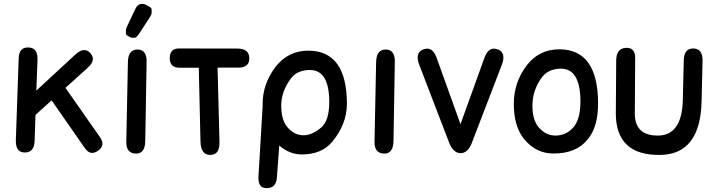

<svg xmlns="http://www.w3.org/2000/svg" viewBox="-20 -766 3670 988"><path d="M104.5 18.6Q156.2 21 158.2 -41.5L162.6 -174.8L245.6 -249.5L417 -3.4Q445.3 37.6 484.9 9.3Q523.4 -18.6 495.1 -59.1L316.9 -314L431.6 -417.5Q477.5 -458.5 443.4 -494.6Q412.1 -526.4 367.2 -484.9L167 -299.8L172.9 -458.5Q174.8 -517.6 130.9 -521.5Q78.1 -525.9 76.2 -466.8L61.5 -45.9Q59.6 16.6 104.5 18.6Z M689 -511.2Q639.6 -512.2 638.2 -447.3L629.9 -37.6Q628.4 23.9 680.7 24.4Q726.6 24.4 727.5 -41.5L734.4 -447.8Q735.4 -510.3 689 -511.2ZM697.3 -594.7 749 -673.8Q760.3 -690.9 760.3 -699.5Q760.3 -708 760.3 -716.3Q760.3 -724.6 751 -730Q741.7 -735.4 732.4 -740.7Q723.1 -746.1 710.9 -746.1Q688 -746.1 674.8 -716.8L634.8 -631.8Q627.9 -617.2 627.9 -609.9Q627.9 -602.5 627.9 -595Q627.9 -587.4 634.5 -583.5Q641.1 -579.6 647.7 -575.7Q654.3 -571.8 661.1 -571.8Q668 -571.8 674.8 -571.8Q681.6 -571.8 697.3 -594.7Z M853.5 -463.9Q855.5 -417.5 903.3 -417.5H1002.9L1011.7 -36.6Q1013.7 31.2 1061.5 31.2Q1111.3 31.7 1109.4 -36.1L1099.6 -418Q1152.8 -418 1206.1 -418Q1265.6 -418 1262.7 -469.7Q1260.7 -516.1 1201.2 -516.1L900.4 -516.6Q852.5 -516.6 853.5 -463.9Z M1567.9 -505.4Q1463.4 -506.3 1397 -420.9Q1331.5 -334 1331.5 -231Q1331.5 -225.1 1331.5 -219.7Q1331.1 -216.3 1331.1 -212.4L1310.1 141.1Q1306.6 198.2 1345.2 201.7Q1400.4 206.1 1404.8 148.9L1417 -17.1Q1470.2 28.8 1533.2 28.8Q1634.8 28.8 1689.9 -36.6Q1764.6 -127.4 1765.1 -231Q1765.1 -503.9 1567.9 -505.4ZM1571.8 -405.8Q1674.3 -408.2 1674.3 -240.7Q1674.3 -144.5 1632.3 -109.4Q1585.4 -69.8 1541.5 -69.8Q1497.1 -69.8 1462.4 -107.4Q1427.2 -145 1427.2 -222.2Q1427.2 -294.9 1476.1 -361.3Q1507.8 -404.3 1571.8 -405.8Z M1966.3 -511.2Q1917 -512.2 1915.5 -447.3L1907.2 -37.6Q1905.8 23.9 1958 24.4Q2003.9 24.4 2004.9 -41.5L2011.7 -447.8Q2012.7 -510.3 1966.3 -511.2Z M2155.8 -510.7Q2114.3 -493.2 2137.7 -431.6L2291.5 -31.2Q2312.5 22 2350.6 22Q2387.7 22 2408.2 -31.2L2562 -431.6Q2585.4 -493.2 2543.9 -510.7Q2495.6 -531.2 2473.1 -469.2L2349.6 -127L2226.6 -469.2Q2204.1 -531.2 2155.8 -510.7Z M2864.3 -412.6Q2967.3 -414.6 2966.8 -240.7Q2966.3 -148.9 2927.7 -107.4Q2891.1 -68.4 2837.9 -68.4Q2791 -68.4 2754.9 -107.4Q2719.7 -145.5 2719.7 -222.2Q2719.7 -301.8 2768.6 -368.2Q2800.3 -411.1 2864.3 -412.6ZM2860.4 -512.2Q2753.9 -513.2 2689.5 -428.2Q2624 -342.3 2624 -231Q2624 -113.3 2678.7 -48.3Q2739.3 23.4 2826.2 23.9Q2946.3 24.9 3004.9 -49.8Q3057.1 -111.8 3057.6 -231Q3058.1 -510.7 2860.4 -512.2Z M3590.3 -245.6 3595.2 -453.6Q3596.2 -516.6 3546.4 -516.6Q3499.5 -516.6 3498.5 -453.6L3493.7 -252.9Q3489.7 -68.4 3364.7 -68.4Q3245.6 -68.4 3246.6 -184.1L3248.5 -465.3Q3249.5 -524.4 3197.8 -519.5Q3151.9 -515.1 3150.9 -456.5L3148.9 -185.5Q3147.9 34.2 3376.5 31.2Q3584.5 28.8 3590.3 -245.6Z"/></svg>

Font: Comic Relief
Style: Regular
Weight: 400
Designer: Jeff Davis
Foundry: Loudifier
Version: Version 1.200; ttfautohint (v1.8.4.7-5d5b)